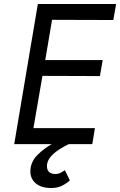

<svg xmlns="http://www.w3.org/2000/svg" viewBox="-20 -720 600 959"><path d="M304 130 329 181Q313 196 290 207.5Q267 219 238 219Q184 220 155 192.5Q126 165 133 119Q139 81 169.5 51.5Q200 22 238 0H51L169 -700H560L546 -620L240 -621L206 -420H493L479 -340L192 -341L147 -80H454L441 0H323Q300 11 276.5 26Q253 41 236 59.5Q219 78 215 100Q210 146 252 149Q269 150 281.5 143.5Q294 137 304 130Z"/></svg>

Font: Von Book
Style: Italic
Weight: 400
Version: Version 4.000; ttfautohint (v1.8.4.7-5d5b)